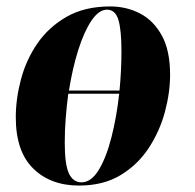

<svg xmlns="http://www.w3.org/2000/svg" viewBox="-20 -566 604 596"><path d="M225 10Q137 10 83 -43Q29 -96 29 -202Q29 -259 45 -319.5Q61 -380 96 -431Q131 -482 187 -514Q243 -546 322 -546Q373 -546 415 -524Q457 -502 482.5 -455.5Q508 -409 508 -334Q508 -279 492 -219Q476 -159 442 -107Q408 -55 354.5 -22.5Q301 10 225 10ZM312 -536Q287 -536 264 -502Q241 -468 223 -411Q205 -354 194 -285H351Q357 -347 357 -408Q357 -473 347.5 -504.5Q338 -536 312 -536ZM233 0Q263 0 286.5 -38.5Q310 -77 326 -140Q342 -203 350 -275H192Q187 -238 184 -199.5Q181 -161 181 -123Q181 -55 194 -27.5Q207 0 233 0Z"/></svg>

Font: Noto Serif Display ExtraCondensed Black
Style: Italic
Weight: 900
Width: 2
Italic angle: -12°
Designer: Monotype Design Team
Foundry: Monotype Imaging Inc.
Version: Version 2.009